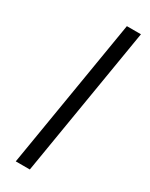

<svg xmlns="http://www.w3.org/2000/svg" viewBox="-193 -768 633 809"><g transform="rotate(30 123.5 -364.0)"><path d="M233.9 -727.5 113.3 0H44.9L165.5 -727.5Z"/></g></svg>

Font: Inter 20pt Light
Style: Italic
Weight: 300
Italic angle: -9.3988°
Version: Version 4.001;git-66647c0bb